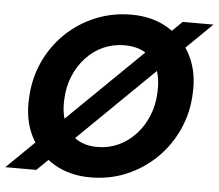

<svg xmlns="http://www.w3.org/2000/svg" viewBox="-73 -769 955 839"><g transform="rotate(5 405.0 -350.0)"><path d="M-21 0 696 -700H831L115 0ZM353 12Q261 12 192.5 -29Q124 -70 87.5 -142Q51 -214 56 -307Q59 -392 92 -466Q125 -540 181.5 -595Q238 -650 312 -681Q386 -712 471 -712Q563 -712 631 -671Q699 -630 735.5 -558Q772 -486 767 -394Q764 -308 730.5 -234Q697 -160 640.5 -105Q584 -50 511 -19Q438 12 353 12ZM372 -123Q421 -123 463.5 -142.5Q506 -162 539 -197.5Q572 -233 591.5 -280.5Q611 -328 613 -384Q616 -442 599 -485.5Q582 -529 545 -552.5Q508 -576 452 -576Q402 -576 359.5 -557Q317 -538 284 -502.5Q251 -467 231.5 -420Q212 -373 210 -317Q207 -258 225 -214.5Q243 -171 280.5 -147Q318 -123 372 -123Z"/></g></svg>

Font: DM Sans Black
Style: Italic
Weight: 900
Italic angle: -10°
Designer: Colophon Foundry, Jonny Pinhorn
Foundry: Colophon Foundry
Version: Version 4.004;gftools[0.9.30]